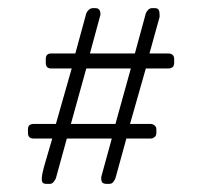

<svg xmlns="http://www.w3.org/2000/svg" viewBox="-20 -454 498 474"><path d="M395 -285H340L301 -148H352Q357 -148 361.5 -144.5Q366 -141 366 -135V-126Q366 -119 361.5 -115.5Q357 -112 352 -112H292L265 -14Q263 -9 259.5 -4.5Q256 0 249 0H243Q232 0 230.5 -8Q229 -16 231 -21L256 -112H145L118 -14Q116 -9 112 -4.5Q108 0 103 0H95Q86 0 84 -5.5Q82 -11 84.5 -24.5Q87 -38 93.5 -59Q100 -80 109 -112H63Q49 -112 49 -126V-135Q49 -148 63 -148H118L157 -285H106Q93 -285 93 -299V-308Q93 -322 106 -322H166L193 -421Q195 -426 199.5 -430Q204 -434 210 -434H215Q225 -434 227 -426Q229 -418 227 -414L202 -322H313L340 -421Q342 -426 346 -430Q350 -434 356 -434H361Q369 -434 371.5 -430Q374 -426 374 -418V-412L349 -322H395Q410 -322 410 -308V-299Q410 -285 395 -285ZM193 -285 155 -148H265L303 -285Z"/></svg>

Font: Chathura
Style: Regular
Weight: 400
Designer: Appaji Ambarisha Darbha
Foundry: Aditya Fonts
Version: Version 1.001 2016